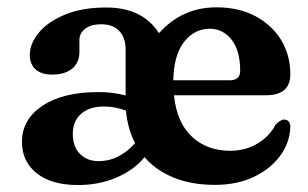

<svg xmlns="http://www.w3.org/2000/svg" viewBox="-20 -506 864 538"><path d="M793.5 -298Q793.5 -239 725 -239H467.5Q475.5 -162 518 -122.8Q560.5 -83.5 625 -83.5Q668.5 -83.5 702.2 -104.2Q736 -125 752 -156.5Q767 -171.5 776.5 -171Q793.5 -170 793.5 -150Q792 -106.5 765.2 -69.8Q738.5 -33 691.5 -10.5Q644.5 12 582.5 12Q516 12 466.2 -8.5Q416.5 -29 385 -65.5Q355.5 -29.5 306.5 -8.5Q257.5 12.5 198.5 12.5Q125 12.5 83.2 -20.2Q41.5 -53 41.5 -109Q41.5 -171 98.8 -209.5Q156 -248 255.5 -248Q277 -248 296.2 -245.5Q315.5 -243 332 -238.5V-367Q332 -401 314 -419.5Q296 -438 264 -438Q234.5 -438 218.5 -425.2Q202.5 -412.5 202.5 -394.5V-360Q202.5 -330.5 182.2 -313.8Q162 -297 126 -297Q95.5 -297 79.5 -311.8Q63.5 -326.5 63.5 -352Q63.5 -384 88.8 -414.5Q114 -445 162 -465Q210 -485 278 -485Q379.5 -485 425.5 -413Q456.5 -448 497 -466.8Q537.5 -485.5 586.5 -485.5Q649 -485.5 695.5 -460.8Q742 -436 767.8 -393.8Q793.5 -351.5 793.5 -298ZM568 -425.5Q524.5 -425.5 495.8 -388.5Q467 -351.5 465.5 -281H623.5Q653 -281 653 -307.5Q653 -364.5 628.8 -395Q604.5 -425.5 568 -425.5ZM184 -131.5Q184 -94.5 204.2 -74.5Q224.5 -54.5 256 -54.5Q286.5 -54.5 312.5 -68.2Q338.5 -82 358.5 -105Q337.5 -145.5 333 -196Q318.5 -201.5 303.2 -204.5Q288 -207.5 270 -207.5Q230.5 -207.5 207.2 -187Q184 -166.5 184 -131.5Z"/></svg>

Font: Fraunces 9pt S050 SemiBold
Style: Regular
Weight: 600
Version: Version 1.000; ttfautohint (v1.8.3)